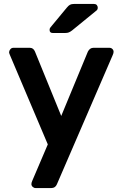

<svg xmlns="http://www.w3.org/2000/svg" viewBox="-20 -762 615 972"><path d="M160 190Q152 190 145.5 184Q139 178 139 170Q139 163 143 154L222 -31L30 -484Q26 -493 26 -498Q27 -507 33 -513.5Q39 -520 48 -520H131Q149 -520 157 -501L290 -175L425 -501Q435 -520 453 -520H534Q543 -520 549 -514Q555 -508 555 -500Q555 -493 551 -484L268 171Q260 190 240 190ZM247 -595Q231 -595 231 -611Q231 -619 236 -624L318 -723Q327 -734 334.5 -738Q342 -742 355 -742H456Q465 -742 470 -736.5Q475 -731 475 -722Q475 -715 470 -710L345 -608Q336 -601 328.5 -598Q321 -595 310 -595Z"/></svg>

Font: Rubik AZ
Style: Regular
Weight: 500
Designer: Hubert and Fischer
Foundry: Hubert & Fischer
Version: Version 2.000